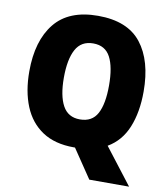

<svg xmlns="http://www.w3.org/2000/svg" viewBox="-95 -805 923 1055"><g transform="rotate(10 366.0 -277.5)"><path d="M685 -358Q685 -243 650.5 -158.5Q616 -74 542 -31L697 170H475L367 10H360Q254 10 184.5 -36Q115 -82 81 -165Q47 -248 47 -359Q47 -530 125.5 -627.5Q204 -725 367 -725Q532 -725 608.5 -627.5Q685 -530 685 -358ZM240 -358Q240 -257 270 -202Q300 -147 366 -147Q434 -147 463 -201Q492 -255 492 -358Q492 -461 463 -516Q434 -571 367 -571Q300 -571 270 -515.5Q240 -460 240 -358Z"/></g></svg>

Font: Noto Sans Lao Looped SemiCondensed Black
Style: Regular
Weight: 900
Width: 4
Designer: Mark Frömberg, Ben Mitchell
Foundry: The Fontpad Ltd
Version: Version 1.002; ttfautohint (v1.8.4.7-5d5b)